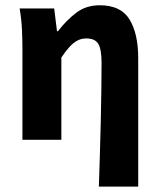

<svg xmlns="http://www.w3.org/2000/svg" viewBox="-20 -528 602 725"><path d="M353.3 176.7Q355.1 118.4 357.2 54.6Q359.4 -9.2 360.6 -71.9Q361.9 -134.5 362.7 -190.5Q363.5 -246.5 363.5 -289.2Q363.5 -342.8 350.9 -362.9Q338.3 -382.9 305.4 -382.9Q287.9 -382.9 272.6 -375Q257.3 -367.1 242.6 -351.1Q227.9 -335.2 211.7 -310.8V0H64.7V-343.5Q64.7 -373.3 63 -414.3Q61.2 -455.2 54.1 -496.1H184.6L195.2 -410.1H198.9Q231 -452 268.1 -480Q305.1 -508.1 356.8 -508.1Q436.3 -508.1 469.1 -454.6Q501.9 -401 501.9 -308V176.7Z"/></svg>

Font: Source Sans 3 VF
Style: Regular
Weight: 200
Designer: Paul D. Hunt
Foundry: Adobe
Version: Version 3.046;hotconv 1.0.118;makeotfexe 2.5.65603